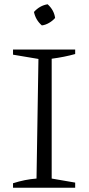

<svg xmlns="http://www.w3.org/2000/svg" viewBox="-20 -879 416 899"><path d="M41 0V-21Q69 -30 96.5 -35.5Q124 -41 151 -43L160 -603L41 -623V-647H332V-626Q307 -619 279.5 -613.5Q252 -608 222 -604V-43L332 -24V0ZM203 -859Q233 -832 238 -795Q227 -782 210 -772Q193 -762 176 -760Q147 -785 139 -823Q166 -853 203 -859Z"/></svg>

Font: Piazzolla SC Light
Style: Regular
Weight: 300
Designer: Juan Pablo del Peral
Foundry: Huerta Tipografica
Version: Version 1.330